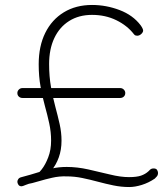

<svg xmlns="http://www.w3.org/2000/svg" viewBox="-20 -730 657 774"><path d="M71 -335Q62 -335 56 -340.5Q50 -346 50 -355Q50 -363 56 -369Q62 -375 71 -375H464Q473 -375 479 -369Q485 -363 485 -355Q485 -346 479 -340.5Q473 -335 464 -335ZM249 -57Q291 -57 336 -47Q381 -37 423.5 -26.5Q466 -16 500 -16Q531 -16 548.5 -22Q566 -28 579 -40Q586 -48 590.5 -49.5Q595 -51 599 -51Q610 -51 613.5 -44.5Q617 -38 617 -33Q617 -24 612 -18.5Q607 -13 604 -10Q579 7 551.5 15.5Q524 24 501 24Q469 24 437.5 17.5Q406 11 374.5 2.5Q343 -6 311.5 -12.5Q280 -19 248 -19Q219 -20 190.5 -13.5Q162 -7 140.5 -0.5Q119 6 110 8Q96 10 83.5 15.5Q71 21 67 21Q58 21 54 14.5Q50 8 50 3Q50 -3 54 -8.5Q58 -14 67 -16Q105 -26 133 -35Q161 -44 188.5 -50.5Q216 -57 249 -57ZM147 -7 120 -23Q133 -28 148 -47Q163 -66 174.5 -96Q186 -126 186 -163Q186 -198 178.5 -232.5Q171 -267 161 -303Q151 -339 143.5 -380.5Q136 -422 136 -471Q136 -544 162.5 -597.5Q189 -651 237.5 -680.5Q286 -710 351 -710Q408 -710 462 -689.5Q516 -669 547 -628Q552 -621 554.5 -615.5Q557 -610 557 -607Q557 -600 549.5 -593Q542 -586 533 -586Q530 -586 526.5 -587Q523 -588 520 -592Q493 -627 449 -648.5Q405 -670 351 -670Q298 -670 259 -645.5Q220 -621 199 -576.5Q178 -532 178 -472Q178 -422 185.5 -379.5Q193 -337 203 -300Q213 -263 220.5 -229.5Q228 -196 228 -163Q228 -126 217 -95.5Q206 -65 187.5 -43Q169 -21 147 -7Z"/></svg>

Font: Quicksand Light Light
Style: Regular
Weight: 300
Version: Version 3.006